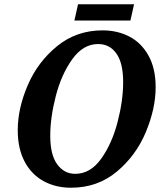

<svg xmlns="http://www.w3.org/2000/svg" viewBox="-20 -867 761 898"><path d="M63 -258Q63 -360 110 -469Q157 -578 247.5 -651.5Q338 -725 460 -725Q529 -725 585 -696Q641 -667 674.5 -607Q708 -547 708 -459Q708 -359 662 -249Q616 -139 526 -64Q436 11 312 11Q240 11 183.5 -20Q127 -51 95 -111.5Q63 -172 63 -258ZM556 -483Q556 -572 524.5 -616.5Q493 -661 439 -661Q369 -661 318 -590Q267 -519 241 -418Q215 -317 215 -232Q215 -143 247.5 -98.5Q280 -54 332 -54Q403 -54 453.5 -125Q504 -196 530 -296.5Q556 -397 556 -483ZM345 -847H607L590 -771H328Z"/></svg>

Font: Noto Serif Narrow
Style: Bold Italic
Weight: 700
Width: 4
Italic angle: -12°
Designer: Monotype Design Team
Foundry: Monotype Imaging Inc.
Version: Version 1.001